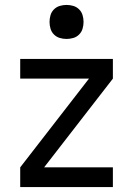

<svg xmlns="http://www.w3.org/2000/svg" viewBox="-20 -759 540 779"><path d="M62 0V-80L341 -440H62V-520H438V-440L159 -80H438V0ZM250 -601Q236 -601 222.5 -605Q209 -609 199 -619Q189 -629 185 -642.5Q181 -656 181 -670Q181 -684 185 -697.5Q189 -711 199 -721Q209 -731 222.5 -735Q236 -739 250 -739Q264 -739 277.5 -735Q291 -731 301 -721Q311 -711 315 -697.5Q319 -684 319 -670Q319 -656 315 -642.5Q311 -629 301 -619Q291 -609 277.5 -605Q264 -601 250 -601Z"/></svg>

Font: Iosevka Medium
Style: Regular
Weight: 500
Monospace: yes
Designer: Belleve Invis
Foundry: Belleve Invis
Version: Version 32.5.0; ttfautohint (v1.8.4)